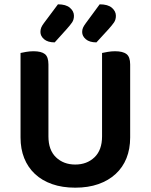

<svg xmlns="http://www.w3.org/2000/svg" viewBox="-20 -852 697 888"><path d="M328 16Q268 16 221 -0.5Q174 -17 141.5 -47.5Q109 -78 92 -120.5Q75 -163 75 -216V-607Q83 -609 100.5 -612Q118 -615 135 -615Q171 -615 187.5 -602Q204 -589 204 -554V-221Q204 -158 239 -124.5Q274 -91 328 -91Q382 -91 417 -124.5Q452 -158 452 -221V-607Q461 -609 478 -612Q495 -615 512 -615Q548 -615 565 -602Q582 -589 582 -554V-216Q582 -163 565 -120.5Q548 -78 515 -47.5Q482 -17 435 -0.5Q388 16 328 16ZM248 -832Q285 -832 303.5 -816Q322 -800 322 -779Q322 -761 313.5 -748.5Q305 -736 288 -717L233 -656Q201 -656 184 -670.5Q167 -685 167 -704Q167 -715 170.5 -724Q174 -733 183 -745ZM441 -832Q479 -832 497.5 -816Q516 -800 516 -779Q516 -761 507.5 -748.5Q499 -736 482 -717L426 -656Q394 -656 377 -670.5Q360 -685 360 -704Q360 -715 364 -724Q368 -733 377 -745Z"/></svg>

Font: Baloo Tammudu 2 SemiBold
Style: Regular
Weight: 600
Designer: Maithili Shingre, Omkar Shende and Ek Type
Foundry: Ek Type
Version: Version 1.640;hotconv 1.0.111;makeotfexe 2.5.65597; ttfautoh